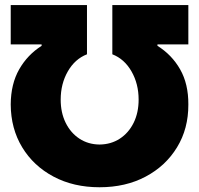

<svg xmlns="http://www.w3.org/2000/svg" viewBox="-20 -748 807 777"><path d="M23.4 -325.2Q23.9 -408.2 57.6 -467.3Q91.3 -526.4 148.4 -562.5V-568.4H23.4V-727.5H332V-528.3Q283.2 -509.3 254.4 -459Q225.6 -408.7 225.6 -344.7Q225.6 -292 245.8 -251Q266.1 -210 301.5 -186.8Q336.9 -163.6 382.8 -163.1Q429.2 -163.6 464.8 -186.8Q500.5 -210 520.8 -251Q541 -292 541 -344.7Q541 -408.7 512.2 -459Q483.4 -509.3 434.6 -528.3V-727.5H742.2V-568.4H617.2V-562.5Q675.3 -526.4 709 -467.3Q742.7 -408.2 742.2 -325.2Q742.7 -227.5 696.5 -151.9Q650.4 -76.2 569.3 -33.2Q488.3 9.8 382.8 9.8Q277.8 9.8 196.8 -33.2Q115.7 -76.2 69.8 -151.9Q23.9 -227.5 23.4 -325.2Z"/></svg>

Font: Inter Tight Black
Style: Regular
Weight: 900
Designer: Rasmus Andersson
Foundry: rsms
Version: Version 3.004; ttfautohint (v1.8.4.7-5d5b)